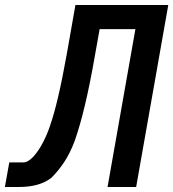

<svg xmlns="http://www.w3.org/2000/svg" viewBox="-38 -745 691 765"><path d="M-1 -98H55Q74 -98 95 -121Q116 -144 133.5 -178Q151 -212 161.5 -244.5Q193 -333.5 228 -529L262.5 -725H632.5L504.5 0H390.5L501.5 -629H359L338.5 -514Q301.5 -302.5 259.5 -183Q241 -134.5 217.8 -99.2Q194.5 -64 166 -36Q119.5 0 38 0H-18.5Z"/></svg>

Font: JuliaMono SemiBold
Style: Italic
Weight: 600
Italic angle: -9°
Monospace: yes
Designer: cormullion
Foundry: corm
Version: Version 0.056; ttfautohint (v1.8.4)